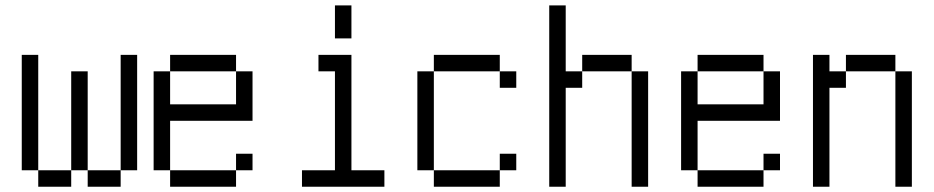

<svg xmlns="http://www.w3.org/2000/svg" viewBox="-20 -708 3540 728"><path d="M125 -62.5V0H250V-62.5ZM125 -62.5V-500H62.5V-62.5ZM250 -62.5H312.5V0H437.5V-62.5H312.5Q312.5 -62.5 312.5 -437.5H250Q250 -437.5 250 -62.5ZM437.5 -62.5H500V-500H437.5Z M937.5 -62.5V-125H875V-62.5H625V0H875V-62.5ZM625 -62.5V-250H937.5V-437.5H875Q875 -437.5 875 -312.5H625Q625 -312.5 625 -437.5H562.5Q562.5 -437.5 562.5 -62.5ZM625 -437.5H875V-500H625Z M1437.5 0V-62.5H1312.5V-500H1187.5V-437.5H1250Q1250 -437.5 1250 -62.5H1125V0ZM1250 -687.5Q1250 -687.5 1250 -562.5H1312.5Q1312.5 -562.5 1312.5 -687.5Z M1937.5 -62.5V-125H1875V-62.5H1625V0H1875V-62.5ZM1937.5 -375V-437.5H1875V-375ZM1625 -62.5Q1625 -62.5 1625 -437.5H1562.5Q1562.5 -437.5 1562.5 -62.5ZM1625 -437.5H1875V-500H1625Z M2062.5 -687.5V0H2125Q2125 0 2125 -375H2187.5V-437.5H2125Q2125 -437.5 2125 -687.5ZM2375 -437.5V0H2437.5V-437.5ZM2187.5 -437.5H2375V-500H2187.5Z M2937.5 -62.5V-125H2875V-62.5H2625V0H2875V-62.5ZM2625 -62.5V-250H2937.5V-437.5H2875Q2875 -437.5 2875 -312.5H2625Q2625 -312.5 2625 -437.5H2562.5Q2562.5 -437.5 2562.5 -62.5ZM2625 -437.5H2875V-500H2625Z M3062.5 -500Q3062.5 -500 3062.5 0H3125Q3125 0 3125 -375H3187.5V-437.5H3125V-500ZM3375 -437.5V0H3437.5V-437.5ZM3187.5 -437.5H3375V-500H3187.5Z"/></svg>

Font: Unifont
Style: Medium
Weight: 500
Version: Version 9.0.06